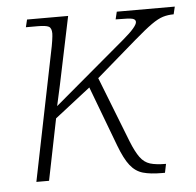

<svg xmlns="http://www.w3.org/2000/svg" viewBox="-44 -581 646 633"><g transform="rotate(-5 278.5 -264.5)"><path d="M467 7Q429 7 404.5 0Q380 -7 362.5 -29Q345 -51 328 -96L253 -295L135 -203L94 0H52L138 -424Q142 -442 144.5 -459Q147 -476 147 -483Q147 -501 137.5 -506Q128 -511 101 -511H62L68 -536H204L171 -378Q164 -343 157 -311Q150 -279 142 -243L379 -443Q425 -482 425 -497Q425 -505 415 -508Q405 -511 359 -511L365 -536H557L551 -511Q532 -511 515.5 -506Q499 -501 477 -485.5Q455 -470 418 -438L285 -323L370 -106Q384 -71 397.5 -52.5Q411 -34 430.5 -28Q450 -22 483 -22L477 7Z"/></g></svg>

Font: Noto Serif ExtraLight
Style: Italic
Weight: 200
Italic angle: -12°
Designer: Monotype Design Team
Foundry: Monotype Imaging Inc.
Version: Version 2.014; ttfautohint (v1.8.4.7-5d5b)